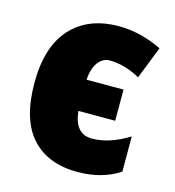

<svg xmlns="http://www.w3.org/2000/svg" viewBox="-90 -640 660 726"><g transform="rotate(15 239.5 -276.5)"><path d="M278 10Q373 10 442 -35V-173Q366 -126 298 -126Q231 -126 222 -214H366V-336H221Q225 -383 243.5 -406Q262 -429 287 -429Q346 -429 407 -395L457 -522Q373 -563 288 -563Q169 -563 101.5 -489.5Q34 -416 34 -274Q34 -131 97.5 -60.5Q161 10 278 10Z"/></g></svg>

Font: Noto Sans Display SemiCondensed Black
Style: Regular
Weight: 900
Width: 4
Designer: Monotype Design Team
Foundry: Monotype Imaging Inc.
Version: Version 1.900